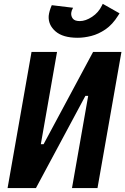

<svg xmlns="http://www.w3.org/2000/svg" viewBox="-20 -958 639 978"><path d="M18.6 0 140.6 -693.4H270.5L188 -223.6H202.1L454.1 -693.4H598.6L476.6 0H346.7L429.2 -469.7H415L163.1 0ZM375.5 -765.6Q300.3 -765.6 262.7 -798.3Q225.1 -831.1 228 -877Q230.5 -901.4 243.7 -931.6L352.1 -918.5Q347.2 -909.2 345.5 -904.1Q343.8 -898.9 342.8 -892.1Q341.3 -875.5 351.1 -863Q360.8 -850.6 386.7 -850.6Q416 -850.6 449 -872.3Q481.9 -894 498.5 -928.7L503.4 -938.5L588.9 -890.1L581.5 -878.4Q553.2 -833 517.6 -808.6Q481.9 -784.2 445.1 -774.9Q408.2 -765.6 375.5 -765.6Z"/></svg>

Font: CaskaydiaCove NF
Style: Bold Italic
Weight: 700
Italic angle: -10°
Designer: Aaron Bell
Foundry: Saja Typeworks
Version: Version 2111.001; VTT 6.35;Nerd Fonts 3.2.1